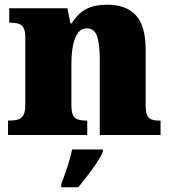

<svg xmlns="http://www.w3.org/2000/svg" viewBox="-20 -571 723 812"><path d="M14 0V-61H18Q41 -61 56 -65.5Q71 -70 79 -84.5Q87 -99 87 -128V-412Q87 -439 80 -452.5Q73 -466 59 -470.5Q45 -475 23 -475H19V-536H265L278 -472H283Q296 -493 314 -511Q332 -529 361 -540Q390 -551 434 -551Q514 -551 555 -506Q596 -461 596 -360V-131Q596 -101 601.5 -86Q607 -71 620 -66Q633 -61 655 -61H659V0H402V-317Q402 -381 391 -416Q380 -451 348 -451Q323 -451 308.5 -430Q294 -409 288 -375Q282 -341 282 -301V-125Q282 -98 288.5 -84.5Q295 -71 309 -66Q323 -61 345 -61H349V0ZM239 208Q246 189 255.5 162.5Q265 136 273 108.5Q281 81 285 61H415V71Q406 92 388.5 118.5Q371 145 350 172Q329 199 311 221H239Z"/></svg>

Font: Noto Serif Gujarati Black
Style: Regular
Weight: 900
Version: Version 2.102